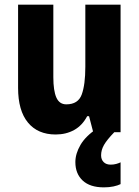

<svg xmlns="http://www.w3.org/2000/svg" viewBox="-20 -570 599 828"><path d="M500 -550V0H382L364 -69H356Q335 -29 300 -9.5Q265 10 220 10Q143 10 100.5 -41.5Q58 -93 58 -191V-550H210V-237Q210 -179 223 -149.5Q236 -120 266 -120Q317 -120 332.5 -162.5Q348 -205 348 -282V-550ZM416 100Q416 118 427 129Q438 140 457 140Q470 140 481 137Q492 134 500 130V224Q488 230 469.5 234Q451 238 428 238Q368 238 336.5 208.5Q305 179 305 129Q305 93 327 55Q349 17 400 -17L473 0Q441 33 428.5 55Q416 77 416 100Z"/></svg>

Font: Noto Sans Armenian Condensed ExtraBold
Style: Regular
Weight: 800
Width: 3
Designer: Monotype Design Team
Foundry: Monotype Imaging Inc.
Version: Version 2.008; ttfautohint (v1.8.4.7-5d5b)